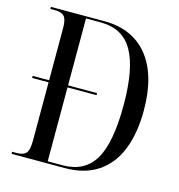

<svg xmlns="http://www.w3.org/2000/svg" viewBox="-106 -807 838 901"><g transform="rotate(15 313.0 -357.0)"><path d="M31 0V-10H53Q86 -10 99 -25.5Q112 -41 112 -85V-369H32V-379H112V-633Q112 -675 98.5 -689.5Q85 -704 52 -704H31V-714H290Q428 -714 503 -621Q578 -528 578 -357Q578 -247 546.5 -167Q515 -87 450.5 -43.5Q386 0 289 0ZM276 -10Q383 -10 431.5 -92Q480 -174 480 -357Q480 -534 431.5 -619Q383 -704 277 -704H204V-379H345V-369H204V-10Z"/></g></svg>

Font: Noto Serif Display Condensed
Style: Regular
Weight: 400
Width: 3
Designer: Monotype Design Team
Foundry: Monotype Imaging Inc.
Version: Version 2.009